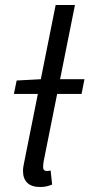

<svg xmlns="http://www.w3.org/2000/svg" viewBox="-20 -732 355 761"><path d="M35.1 -359.8 46 -412.9 143.1 -418.1H314.8L303.3 -359.8ZM139.7 9.2Q105.1 9.2 88.2 -7.4Q71.2 -24.1 71.2 -53.8Q71.2 -62.4 72.7 -72.5Q74.2 -82.6 77.1 -95.1L200.6 -712.2H277.1L152.9 -91.9Q151.9 -84.3 151.4 -79.3Q150.9 -74.3 150.9 -70Q150.9 -54.2 166.1 -54.2Q169.1 -54.2 171.9 -54.7Q174.7 -55.2 180.7 -56.2L186.7 -0.5Q176.1 3.8 164.9 6.5Q153.6 9.2 139.7 9.2Z"/></svg>

Font: Source Sans 3
Style: Italic
Weight: 200
Italic angle: -11°
Designer: Paul D. Hunt
Foundry: Adobe
Version: Version 3.046;hotconv 1.0.118;makeotfexe 2.5.65603